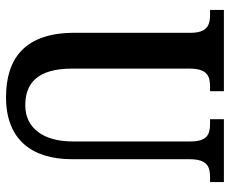

<svg xmlns="http://www.w3.org/2000/svg" viewBox="-83 -671 764 638"><g transform="rotate(90 299.0 -352.0)"><path d="M303 10C444 10 509 -76 509 -209V-599C509 -659 534 -668 569 -668H585V-714H376V-668H391C426 -668 450 -659 450 -603V-211C450 -115 406 -54 330 -54C256 -54 208 -95 208 -210V-599C208 -659 233 -668 268 -668H283V-714H13V-668H29C63 -668 89 -659 89 -603V-217C89 -53 174 10 303 10Z"/></g></svg>

Font: Noto Serif Hebrew ExtraCondensed SemiBold
Style: Regular
Weight: 600
Width: 2
Designer: Monotype Design Team
Foundry: Monotype Imaging Inc.
Version: Version 2.004